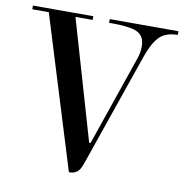

<svg xmlns="http://www.w3.org/2000/svg" viewBox="-127 -723 780 815"><g transform="rotate(10 263.5 -315.0)"><path d="M426 -507Q435 -532 435 -559Q435 -586 424 -601.5Q413 -617 391 -624Q355 -634 298 -634H281V-650H577V-634Q524 -634 496.5 -604.5Q469 -575 448 -512L285 -41Q278 -19 272 -8Q258 20 226 20H223L21 -634H-50V-650H210V-634H136L286 -118H292Z"/></g></svg>

Font: Elsie
Style: Regular
Weight: 400
Designer: Alejandro Inler
Foundry: Alejandro Inler
Version: 1.002